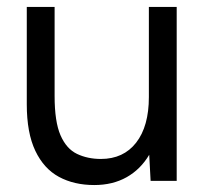

<svg xmlns="http://www.w3.org/2000/svg" viewBox="-20 -520 598 552"><path d="M251 12Q193 12 149.5 -11.5Q106 -35 81.5 -86.5Q57 -138 57 -220V-500H137V-244Q137 -170 154 -131Q171 -92 201.5 -77.5Q232 -63 270 -63Q335 -63 371.5 -110Q408 -157 408 -241V-500H488V0H413L409 -75Q384 -33 344 -10.5Q304 12 251 12Z"/></svg>

Font: Figtree Light
Style: Regular
Weight: 400
Version: Version 2.002